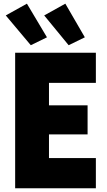

<svg xmlns="http://www.w3.org/2000/svg" viewBox="-20 -1000 569 1020"><path d="M60.5 0V-719.7H489.3V-559.6H240.2V-440.4H445.3V-286.1H240.2V-160.2H489.3V0ZM143.6 -759.8 10.7 -918 123 -980.5 229.5 -801.8ZM344.7 -759.8 214.8 -918 327.1 -980.5 430.7 -801.8Z"/></svg>

Font: Reddit Sans Black
Style: Regular
Weight: 900
Version: Version 1.014